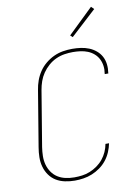

<svg xmlns="http://www.w3.org/2000/svg" viewBox="-103 -1031 806 1107"><g transform="rotate(-10 300.0 -477.5)"><path d="M244 8Q215 8 186.5 2Q158 -4 135 -18Q112 -32 96 -54.5Q80 -77 72.5 -104Q65 -131 65.5 -160Q66 -189 71 -218L125 -544Q129 -571 138.5 -597.5Q148 -624 164 -648Q180 -672 203 -691Q226 -710 252 -722Q278 -734 305.5 -738.5Q333 -743 360 -743Q386 -743 410.5 -739.5Q435 -736 457.5 -727Q480 -718 498.5 -702.5Q517 -687 528 -666.5Q539 -646 542 -621Q545 -596 541 -570Q541 -570 541 -569Q541 -568 541 -567H520Q520 -568 520 -568.5Q520 -569 520 -570Q524 -593 521 -615Q518 -637 508.5 -655.5Q499 -674 483 -688Q467 -702 447 -710Q427 -718 405 -721Q383 -724 360 -724Q336 -724 310.5 -720Q285 -716 261 -705Q237 -694 216.5 -676Q196 -658 181 -636Q166 -614 157.5 -589.5Q149 -565 145 -541L91 -215Q87 -189 86.5 -163Q86 -137 92.5 -113Q99 -89 113 -68.5Q127 -48 147.5 -35Q168 -22 193 -16.5Q218 -11 244 -11Q267 -11 290 -14Q313 -17 335.5 -26Q358 -35 378.5 -49.5Q399 -64 414.5 -83Q430 -102 440 -124.5Q450 -147 454 -170H475Q470 -145 459.5 -120Q449 -95 432 -73.5Q415 -52 392.5 -36Q370 -20 345.5 -10Q321 0 295 4Q269 8 244 8ZM375 -809 362 -821 509 -963 525 -947Z"/></g></svg>

Font: Iosevka SS04 Th Ex Obl
Style: Regular
Weight: 100
Width: 7
Italic angle: -9°
Monospace: yes
Designer: Belleve Invis
Foundry: Belleve Invis
Version: Version 19.0.0; ttfautohint (v1.8.4)